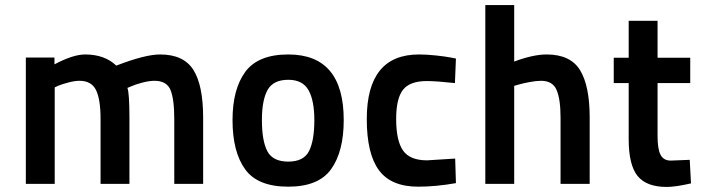

<svg xmlns="http://www.w3.org/2000/svg" viewBox="-20 -726 2774 758"><path d="M196 0H82V-499H195V-472Q269 -511 316 -511Q393 -511 439 -467Q553 -511 612 -511Q705 -511 743.5 -450Q782 -389 782 -261V0H668V-256Q668 -335 653 -371Q638 -407 590 -407Q569 -407 542.5 -400Q516 -393 500 -386L483 -379Q491 -358 491 -259V0H377V-257Q377 -334 359 -370.5Q341 -407 294 -407Q275 -407 250.5 -400.5Q226 -394 211 -388L196 -381Z M1118 -511Q1337 -511 1337 -252Q1337 -128 1287.5 -58.5Q1238 11 1118 11Q997 11 947.5 -58Q898 -127 898 -252Q898 -374 948.5 -442.5Q999 -511 1118 -511ZM1221 -252Q1221 -329 1198 -370Q1175 -411 1118 -411Q1059 -411 1036.5 -371Q1014 -331 1014 -252Q1014 -170 1035.5 -129Q1057 -88 1118 -88Q1179 -88 1200 -129.5Q1221 -171 1221 -252Z M1634 -511Q1665 -511 1701.5 -507Q1738 -503 1759 -499L1780 -495L1776 -398Q1703 -406 1665 -406Q1598 -406 1571 -371.5Q1544 -337 1544 -256Q1544 -171 1571 -132Q1598 -93 1666 -93L1777 -100L1780 -3Q1700 11 1631 11Q1524 11 1476 -54Q1428 -119 1428 -256Q1428 -511 1634 -511Z M2010 0H1896V-706H2010V-483Q2085 -511 2138 -511Q2232 -511 2270 -449Q2308 -387 2308 -262V0H2193V-262Q2193 -334 2177.5 -370.5Q2162 -407 2116 -407Q2097 -407 2070.5 -402Q2044 -397 2027 -392L2010 -387Z M2705 -398H2576V-189Q2576 -137 2588 -114.5Q2600 -92 2628 -92L2703 -95L2708 -2Q2647 12 2612 12Q2532 12 2497 -31.5Q2462 -75 2462 -176V-398H2403V-498H2462V-644H2576V-498H2705Z"/></svg>

Font: TypoPRO Titillium Maps
Style: 800 wt
Weight: 800
Designer: Campivisivi
Foundry: Accademia di Belle Arti di Urbino and students of MA course of Visual design
Version: Version 001.001